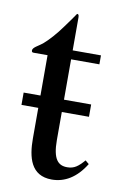

<svg xmlns="http://www.w3.org/2000/svg" viewBox="-72 -627 424 675"><g transform="rotate(10 140.0 -289.5)"><path d="M267 -82C246 -58 232 -47 207 -47C175 -47 155 -66 155 -135V-235H252V-279H155V-423H256V-455H155V-572C155 -583 152 -584 148 -584C139 -571 131 -559 111 -532C91 -504 67 -477 48 -461C33 -449 14 -441 14 -430C14 -424 17 -423 22 -423H71V-279H11V-235H71V-126C71 -59 86 5 161 5C207 5 248 -19 280 -71Z"/></g></svg>

Font: XITS
Style: Regular
Weight: 400
Designer: MicroPress Inc., with final additions and corrections provided by Coen Hoffman, Elsevier (retired)
Version: Version 1.302